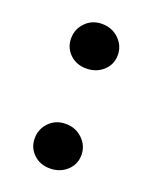

<svg xmlns="http://www.w3.org/2000/svg" viewBox="-93 -510 433 547"><g transform="rotate(20 123.5 -236.0)"><path d="M54 -17ZM54 -83.5Q54 -111.5 73.8 -131.8Q93.5 -152 123.5 -152Q154 -152 174.8 -131.8Q195.5 -111.5 195.5 -83.5Q195.5 -55 174.8 -36Q154 -17 123.5 -17Q93.5 -17 73.8 -36Q54 -55 54 -83.5ZM54 -386.5Q54 -414.5 73.8 -434.8Q93.5 -455 123.5 -455Q154 -455 174.8 -434.8Q195.5 -414.5 195.5 -386.5Q195.5 -358 174.8 -339Q154 -320 123.5 -320Q93.5 -320 73.8 -339Q54 -358 54 -386.5Z"/></g></svg>

Font: Betinya Sans Medium
Style: Regular
Weight: 500
Designer: Jonathan Pinhorn
Version: Version 2.001;December 9, 2019;FontCreator 12.0.0.2547 64-bi